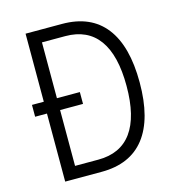

<svg xmlns="http://www.w3.org/2000/svg" viewBox="-116 -901 932 1003"><g transform="rotate(-15 350.0 -400.0)"><path d="M49 -368V-432H308V-368ZM113 0V-800H310Q465 -800 544 -698.5Q623 -597 623 -400Q623 -203 544 -101.5Q465 0 310 0ZM184 -66H310Q430 -66 491 -150Q552 -234 552 -400Q552 -566 491 -650Q430 -734 310 -734H184Z"/></g></svg>

Font: Martian Mono SemiExpanded ExtraLight
Style: Regular
Weight: 250
Monospace: yes
Version: Version 0.930